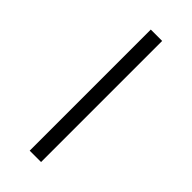

<svg xmlns="http://www.w3.org/2000/svg" viewBox="-237 -762 824 824"><g transform="rotate(45 175.0 -350.5)"><path d="M140 17V-718H209V17Z"/></g></svg>

Font: LXGW WenKai Lite
Style: Regular
Weight: 400
Designer: LXGW / Fontworks Inc.
Foundry: LXGW / Fontworks Inc.
Version: Version 1.511; March 25, 2025